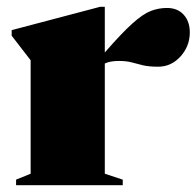

<svg xmlns="http://www.w3.org/2000/svg" viewBox="-20 -547 580 567"><path d="M473 -523.5Q504.5 -523.5 522.5 -503.5Q540.5 -483.5 540.5 -451.5Q540.5 -410.5 513 -380.2Q485.5 -350 447 -350Q420 -350 402.2 -354.2Q384.5 -358.5 368.8 -362.8Q353 -367 331.5 -367Q305 -367 289.5 -359.5V-34L342.5 -16.5V0H27.5V-16.5L70.5 -34V-369L14.5 -441.5V-458L276 -527H289.5V-392Q339.5 -449.5 370.8 -477.5Q402 -505.5 425 -514.5Q448 -523.5 473 -523.5Z"/></svg>

Font: Newsreader Display ExtraBold
Style: Regular
Weight: 800
Designer: Hugues Gentile
Foundry: Production Type
Version: Version 1.001